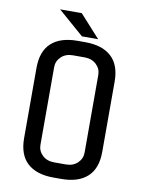

<svg xmlns="http://www.w3.org/2000/svg" viewBox="-92 -905 724 968"><g transform="rotate(10 270.0 -420.5)"><path d="M247 -841 351 -726H268L136 -841ZM290 0H250Q163 0 116.5 -42.5Q70 -85 70 -170V-530Q70 -615 116.5 -657.5Q163 -700 250 -700H290Q377 -700 423.5 -657.5Q470 -615 470 -530V-170Q470 -85 423.5 -42.5Q377 0 290 0ZM300 -624H240Q203 -624 180 -602Q157 -580 157 -549V-151Q157 -120 180 -98Q203 -76 240 -76H300Q337 -76 360 -98Q383 -120 383 -151V-549Q383 -580 360 -602Q337 -624 300 -624Z"/></g></svg>

Font: Share Tech Mono
Style: Regular
Weight: 400
Designer: Ralph Oliver du Carrois
Foundry: Ralph Oliver du Carrois
Version: Version 1.003